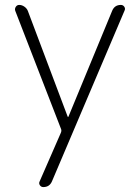

<svg xmlns="http://www.w3.org/2000/svg" viewBox="-20 -540 563 780"><path d="M228 -16 42 -496Q39 -504 44 -512Q49 -520 58 -520Q69 -520 79 -513Q89 -506 93 -496L255 -66Q255 -65 257 -65Q258 -65 258 -66L436 -497Q446 -520 471 -520Q480 -520 485 -512.5Q490 -505 486 -497L191 197Q181 220 156 220Q147 220 142 212.5Q137 205 141 197L227 0Q231 -9 228 -16Z"/></svg>

Font: Rounded Mplus 1c Light
Style: Regular
Weight: 300
Version: Version 1.059.20150529